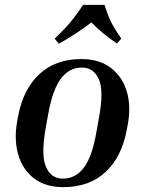

<svg xmlns="http://www.w3.org/2000/svg" viewBox="-20 -760 597 790"><path d="M505 -244 501 -223Q480 -113 413.5 -51.5Q347 10 240 10Q167 10 120 -26Q73 -62 55 -124Q37 -186 51 -263L55 -284Q76 -394 142.5 -455.5Q209 -517 315 -517Q389 -517 436.5 -480.5Q484 -444 502 -382.5Q520 -321 505 -244ZM387 -274Q408 -387 386.5 -434.5Q365 -482 317 -482Q265 -482 231 -437Q197 -392 179 -294L168 -233Q148 -120 169.5 -72.5Q191 -25 238 -25Q291 -25 325 -70Q359 -115 376 -213ZM461 -581Q430 -602 403.5 -624Q377 -646 356 -668Q328 -646 293 -623Q258 -600 222 -580L205 -601Q234 -629 252 -648.5Q270 -668 285.5 -688.5Q301 -709 322 -740H410Q420 -709 428.5 -688.5Q437 -668 448.5 -648.5Q460 -629 479 -601Z"/></svg>

Font: Inria Serif
Style: Bold Italic
Weight: 700
Italic angle: -10°
Designer: Black Foundry Team
Foundry: Black Foundry
Version: Version 1.000; ttfautohint (v1.8.3)